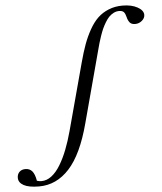

<svg xmlns="http://www.w3.org/2000/svg" viewBox="-342 -780 933 1104"><g transform="rotate(-5 124.0 -228.0)"><path d="M-161.1 269Q-220.2 269 -249.8 252.9Q-279.3 236.8 -279.3 209Q-279.3 188.5 -266.4 175.5Q-253.4 162.6 -231.4 162.6Q-207 162.6 -192.4 179.7Q-177.7 196.8 -171.4 235.4Q-158.7 239.7 -144.5 239.7Q-114.3 239.7 -86.4 218.3Q-58.6 196.8 -35.4 158.4Q-12.2 120.1 6.3 72.5Q24.9 24.9 40.5 -32.7L145 -420.9Q160.6 -479 176.5 -522.5Q192.4 -565.9 214.8 -605.7Q237.3 -645.5 263.9 -670.7Q290.5 -695.8 326.7 -710.4Q362.8 -725.1 406.7 -725.1Q458.5 -725.1 492.7 -706.1Q526.9 -687 526.9 -661.1Q526.9 -642.6 509.8 -627.9Q492.7 -613.3 470.2 -613.3Q448.7 -613.3 438.7 -626Q428.7 -638.7 424.3 -658.2Q419.9 -677.2 411.6 -686.5Q403.3 -695.8 384.3 -695.8Q367.7 -695.8 352.5 -688Q337.4 -680.2 325.9 -668.5Q314.5 -656.7 303.2 -637.9Q292 -619.1 284.4 -602.3Q276.9 -585.4 268.8 -561.8Q260.7 -538.1 256.1 -522Q251.5 -505.9 245.6 -483.4L134.8 -69.8Q88.4 106 13.9 187.5Q-60.5 269 -161.1 269Z"/></g></svg>

Font: Elstob 18pt Medium
Style: Italic
Weight: 500
Italic angle: -20°
Designer: Peter S. Baker
Version: Version 1.015